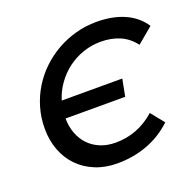

<svg xmlns="http://www.w3.org/2000/svg" viewBox="-126 -841 1003 983"><g transform="rotate(-20 375.5 -350.0)"><path d="M353 9Q286.5 9 232.8 -13Q179 -35 141 -74Q103 -113 82.5 -167Q62 -221 62 -285Q62 -344.5 78 -399Q94 -453.5 123 -500.8Q152 -548 192.3 -586.3Q232.5 -624.5 280.8 -651.8Q329 -679 383.8 -694Q438.5 -709 497 -709Q584 -709 649 -680.3Q714 -651.5 751 -595L665 -523Q632.5 -566 586.8 -586Q541 -606 482 -606Q432 -606 386 -590Q340 -574 302 -545.5Q264 -517 235.8 -477.5Q207.5 -438 193 -391H523L505 -298H180Q180.5 -253 194.8 -215.5Q209 -178 235 -151Q261 -124 297.8 -109Q334.5 -94 380 -94Q439 -94 492.5 -114Q546 -134 595 -177L653 -105Q593.5 -48.5 516.8 -19.8Q440 9 353 9Z"/></g></svg>

Font: Argentum Sans
Style: Italic
Weight: 400
Italic angle: -11.3099°
Designer: Julieta Ulanovsky, Owen Earl, Rasmus Andersson, Cristiano Sobral
Foundry: The Argentum Sans Project Authors
Version: Version 3.131; ttfautohint (v1.8.4.7-5d5b-dirty)